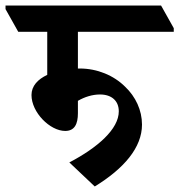

<svg xmlns="http://www.w3.org/2000/svg" viewBox="-76 -645 649 695"><path d="M267 30C373 -35 438 -111 438 -194C438 -246 415 -295 377 -331C336 -372 276 -397 213 -397C211 -397 208 -397 206 -397V-530H553V-543L507 -625H-56V-612L-10 -530H95V-374C61 -358 38 -334 38 -301C38 -238 105 -171 160 -171C194 -171 206 -196 206 -235V-280C230 -294 258 -303 286 -303C328 -303 354 -280 354 -242C354 -178 278 -111 175 -57Z"/></svg>

Font: Noto Serif Devanagari Condensed
Style: Bold
Weight: 700
Width: 3
Designer: Universal Thirst, Indian Type Foundry and the Monotype Design Team
Foundry: Monotype Imaging Inc.
Version: Version 2.004